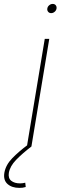

<svg xmlns="http://www.w3.org/2000/svg" viewBox="-92 -729 307 956"><path d="M42 0 130.9 -535.6H153.3L64.5 0ZM4.4 206.5Q-32.7 206.5 -54.4 187.3Q-76.2 168 -70.3 131.3Q-63.5 92.3 -31 58.8Q1.5 25.4 46.9 -8.3L64.9 0Q18.6 35.6 -11.7 66.9Q-42 98.1 -47.9 131.3Q-52.2 158.2 -36.1 171.1Q-20 184.1 8.3 184.1Q15.1 184.1 21.5 183.1Q27.8 182.1 33.7 180.7L36.1 202.1Q28.3 204.6 20.5 205.6Q12.7 206.5 4.4 206.5ZM162.6 -663.6Q153.3 -663.6 147.7 -670.4Q142.1 -677.2 143.6 -686.5Q145 -696.3 153.1 -702.9Q161.1 -709.5 170.4 -709.5Q180.2 -709.5 185.5 -702.9Q190.9 -696.3 189.5 -686.5Q188 -677.2 180.2 -670.4Q172.4 -663.6 162.6 -663.6Z"/></svg>

Font: Inter 20pt Thin
Style: Italic
Weight: 250
Italic angle: -9.3988°
Version: Version 4.001;git-66647c0bb